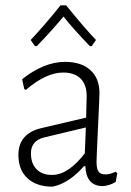

<svg xmlns="http://www.w3.org/2000/svg" viewBox="-20 -694 493 720"><path d="M111 -521 95 -544Q146 -598 207 -674H228Q302 -583 340 -544L324 -521H317Q257 -583 218 -632Q176 -581 118 -521ZM224 -462Q285 -462 319 -431Q353 -400 353 -345Q353 -330 347.5 -216Q342 -102 342 -87Q342 -61 349.5 -50.5Q357 -40 375 -40Q393 -40 413 -50L420 -45L414 -12Q390 3 363 4Q303 2 300 -71H295Q238 -6 177 6Q117 6 83 -25.5Q49 -57 49 -113Q49 -194 137 -214L303 -253L305 -334Q305 -377 282 -399.5Q259 -422 217 -422Q153 -422 77 -357L71 -360L63 -397Q145 -462 224 -462ZM302 -216 147 -179Q96 -167 96 -119Q96 -81 117 -59.5Q138 -38 175 -38Q236 -38 298 -119Z"/></svg>

Font: Alegreya Sans Light
Style: Regular
Weight: 300
Designer: Juan Pablo del Peral
Foundry: Huerta Tipografica
Version: Version 2.007